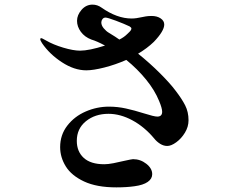

<svg xmlns="http://www.w3.org/2000/svg" viewBox="-20 -786 1040 830"><path d="M795 -266Q795 -238 779.5 -212.5Q764 -187 742 -171Q720 -155 703 -155Q687 -155 672 -164.5Q657 -174 646 -188Q604 -238 552 -266Q500 -294 449 -294Q391 -294 351.5 -262Q312 -230 312 -177Q312 -131 342 -103.5Q372 -76 431 -76Q447 -76 470.5 -80.5Q494 -85 514 -90Q550 -98 555 -98Q587 -98 612.5 -78Q638 -58 638 -33Q638 -13 618.5 0.5Q599 14 562 19Q528 24 483 24Q398 24 343.5 -1.5Q289 -27 264.5 -66.5Q240 -106 240 -150Q240 -203 271 -243Q302 -283 350.5 -304Q399 -325 451 -325Q488 -325 524.5 -317Q561 -309 602 -296Q646 -282 660 -282Q681 -282 681 -303Q681 -318 668 -349Q649 -396 611.5 -442Q574 -488 526 -527Q478 -506 430.5 -494Q383 -482 353 -482Q301 -482 247.5 -517Q194 -552 162 -599Q154 -611 154 -617Q154 -621 158 -621Q161 -621 167 -617.5Q173 -614 179 -611Q210 -593 253.5 -580Q297 -567 326 -567Q365 -567 434 -589Q399 -608 375 -615Q346 -626 329.5 -648.5Q313 -671 313 -696Q313 -721 332.5 -743.5Q352 -766 380 -766Q401 -766 419 -753Q486 -706 549 -706Q568 -706 594 -712Q598 -713 609.5 -715Q621 -717 635 -717Q659 -717 674.5 -706.5Q690 -696 690 -680Q690 -652 645 -605Q616 -577 577 -554Q628 -513 672 -469Q716 -425 739 -394Q766 -359 780.5 -330.5Q795 -302 795 -266ZM496 -615Q516 -625 528 -637Q530 -639 539 -647.5Q548 -656 548 -663Q548 -667 540 -672Q517 -683 481 -696.5Q445 -710 436 -710Q428 -710 423 -703.5Q418 -697 418 -689Q418 -676 428.5 -663.5Q439 -651 451 -644Q481 -626 496 -615Z"/></svg>

Font: Shippori Mincho
Style: Bold
Weight: 700
Designer: FONTDASU
Foundry: FONTDASU / Google Inc. / but / Adobe
Version: Version 3.110; ttfautohint (v1.8.3)